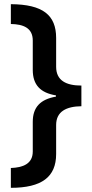

<svg xmlns="http://www.w3.org/2000/svg" viewBox="-20 -738 439 920"><path d="M32 67V162C180 162 249 110 249 0V-139C249 -204 298 -228 370 -229V-328C297 -328 249 -352 249 -418V-556C249 -666 185 -717 32 -718V-623C92 -622 137 -604 137 -544V-403C137 -331 174 -293 248 -281V-275C174 -262 137 -225 137 -154V-12C137 47 90 65 32 67Z"/></svg>

Font: Noto Sans Syriac SemiBold
Style: Regular
Weight: 600
Designer: Patrick Giasson and the Monotype Design Team
Foundry: Monotype Imaging Inc.
Version: Version 3.000